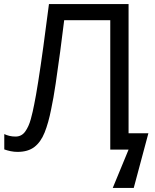

<svg xmlns="http://www.w3.org/2000/svg" viewBox="-20 -734 759 942"><path d="M610.8 -80.1H708L636.2 188H533.2L610.8 0H521V-634.8H294.9Q286.1 -561 275.1 -479.5Q264.2 -397.9 253.2 -324Q242.2 -250 231 -198.2Q217.8 -130.9 199 -84Q180.2 -37.1 148.7 -12.9Q117.2 11.2 65.9 11.2Q48.8 11.2 31.5 7.6Q14.2 3.9 1 -1V-76.2Q12.2 -70.8 26.1 -67.4Q40 -64 56.2 -64Q85.9 -64 103.5 -88.4Q121.1 -112.8 131.1 -149.4Q141.1 -186 147.9 -222.2Q155.8 -259.8 167.5 -333.5Q179.2 -407.2 192.6 -505.1Q206.1 -603 220.2 -713.9H610.8Z"/></svg>

Font: Kurinto Seri
Style: Regular
Weight: 400
Designer: Kurinto was developed by Clint Goss from a range of fonts that are compatible with the SIL Open Font License Version 1.1
Foundry: Clinton F. Goss
Version: Version 2.196; July 25, 2020